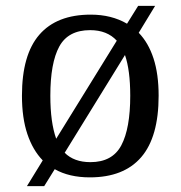

<svg xmlns="http://www.w3.org/2000/svg" viewBox="-20 -596 617 656"><path d="M126 -48Q92 -83 73.5 -138Q55 -193 55 -269Q55 -409 114.5 -477.5Q174 -546 290 -546Q361 -546 414 -515L452 -576H510L454 -484Q487 -450 504.5 -396.5Q522 -343 522 -269Q522 -128 462.5 -59Q403 10 287 10Q216 10 167 -18L131 40H72ZM289 -42Q364 -42 394.5 -99.5Q425 -157 425 -269Q425 -356 407 -408L201 -74Q233 -42 289 -42ZM379 -457Q346 -493 288 -493Q213 -493 182.5 -437Q152 -381 152 -269Q152 -223 157 -186.5Q162 -150 172 -122Z"/></svg>

Font: Noto Serif NP Hmong
Style: Regular
Weight: 400
Designer: Dalton Maag Ltd
Foundry: Dalton Maag Ltd
Version: Version 1.001